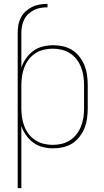

<svg xmlns="http://www.w3.org/2000/svg" viewBox="-20 -763 540 998"><path d="M72 -592Q72 -613 75.5 -633Q79 -653 88.5 -671.5Q98 -690 113.5 -704Q129 -718 147 -727Q165 -736 185.5 -739.5Q206 -743 227 -743V-725Q209 -725 191 -722Q173 -719 157 -711Q141 -703 127.5 -690.5Q114 -678 106 -662Q98 -646 94.5 -628Q91 -610 91 -592ZM72 215V-592H91V-412Q100 -438 116 -460.5Q132 -483 154 -499Q176 -515 203 -521.5Q230 -528 257 -528Q283 -528 309 -522Q335 -516 356.5 -502Q378 -488 394 -467Q410 -446 419.5 -422Q429 -398 432.5 -372Q436 -346 436 -320V-200Q436 -174 432.5 -148Q429 -122 419.5 -98Q410 -74 394 -53Q378 -32 356.5 -18Q335 -4 309 2Q283 8 257 8Q230 8 203 1.5Q176 -5 154 -21Q132 -37 116 -59.5Q100 -82 91 -108V215ZM254 -10Q278 -10 301 -15.5Q324 -21 344 -34Q364 -47 378.5 -66Q393 -85 401.5 -107Q410 -129 413.5 -152.5Q417 -176 417 -200V-320Q417 -344 413.5 -367.5Q410 -391 401.5 -413Q393 -435 378.5 -454Q364 -473 344 -486Q324 -499 301 -504.5Q278 -510 254 -510Q230 -510 207 -504.5Q184 -499 164 -486Q144 -473 129.5 -454Q115 -435 106.5 -413Q98 -391 94.5 -367.5Q91 -344 91 -320V-200Q91 -176 94.5 -152.5Q98 -129 106.5 -107Q115 -85 129.5 -66Q144 -47 164 -34Q184 -21 207 -15.5Q230 -10 254 -10Z"/></svg>

Font: Iosevka Thin
Style: Regular
Weight: 100
Monospace: yes
Designer: Belleve Invis
Foundry: Belleve Invis
Version: Version 32.5.0; ttfautohint (v1.8.4)